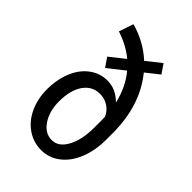

<svg xmlns="http://www.w3.org/2000/svg" viewBox="-229 -866 972 972"><g transform="rotate(45 256.5 -380.5)"><path d="M344.2 -635.7Q450.2 -505.9 450.2 -306.2V-261.2Q450.2 -183.6 425.5 -121.8Q400.9 -60.1 355.7 -25.1Q310.5 9.8 254.4 9.8Q199.2 9.8 153.8 -21Q108.4 -51.8 83 -106.9Q57.6 -162.1 57.6 -228Q57.6 -299.8 81.3 -356.9Q105 -414.1 147.9 -445.6Q190.9 -477.1 243.2 -477.1Q304.2 -477.1 352.1 -428.2Q331.5 -518.6 277.8 -583L189.5 -513.2L156.2 -561.5L236.3 -625Q182.6 -669.4 107.9 -693.8L134.3 -771.5Q231 -745.6 303.7 -678.7L381.3 -740.2L414.6 -691.4ZM364.3 -310.1 363.3 -339.4Q350.6 -368.2 324 -385.5Q297.4 -402.8 264.6 -402.8Q209 -402.8 176.5 -356Q144 -309.1 144 -228Q144 -159.2 175.8 -111.6Q207.5 -64 256.3 -64Q304.2 -64 333.7 -117.7Q363.3 -171.4 364.3 -256.3Z"/></g></svg>

Font: TypoPRO Roboto
Style: Regular
Weight: 400
Designer: Google
Version: Version 2.136; 2016